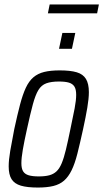

<svg xmlns="http://www.w3.org/2000/svg" viewBox="-20 -834 464 862"><path d="M150 8Q102 8 73.5 -0.5Q45 -9 32 -29.5Q19 -50 19 -87Q19 -116 26 -157Q33 -198 44 -254Q58 -319 70 -364.5Q82 -410 96 -440Q110 -470 130 -487Q150 -504 178.5 -511Q207 -518 248 -518Q296 -518 324.5 -509.5Q353 -501 366 -479.5Q379 -458 379 -420Q379 -392 372 -350.5Q365 -309 353 -254Q339 -190 327.5 -144.5Q316 -99 301.5 -69.5Q287 -40 267.5 -23Q248 -6 219.5 1Q191 8 150 8ZM154 -42Q182 -42 201 -47Q220 -52 233.5 -64.5Q247 -77 257 -101Q267 -125 276 -162.5Q285 -200 296 -254Q308 -310 315 -347Q322 -384 322 -408Q322 -433 314 -445.5Q306 -458 289.5 -463Q273 -468 244 -468Q210 -468 188 -460Q166 -452 152.5 -430Q139 -408 127.5 -365.5Q116 -323 101 -254Q89 -200 82.5 -162.5Q76 -125 76 -101Q76 -77 84 -64.5Q92 -52 109 -47Q126 -42 154 -42ZM245 -615 260 -686H318L303 -615ZM195 -774 203 -814H424L416 -774Z"/></svg>

Font: Saira Condensed Light
Style: Italic
Weight: 300
Width: 3
Italic angle: -12°
Designer: Hector Gatti with collaboration of the Omnibus-Type team
Foundry: Omnibus-Type
Version: Version 1.101